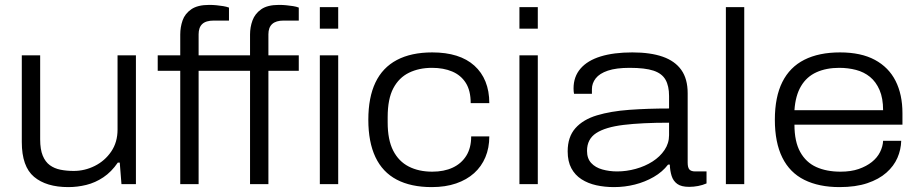

<svg xmlns="http://www.w3.org/2000/svg" viewBox="-20 -752 3755 784"><path d="M259 12Q169 12 119 -30Q69 -72 69 -172V-526H144V-183Q144 -142 154.5 -116.5Q165 -91 183.5 -77.5Q202 -64 227 -59Q252 -54 281 -54Q326 -54 367 -74.5Q408 -95 434 -133Q460 -171 460 -223V-526H535V0H476L469 -88H461Q435 -50 402 -28Q369 -6 332.5 3Q296 12 259 12Z M716 0V-463H624V-526H716V-611Q716 -641 725.5 -668.5Q735 -696 761 -714Q787 -732 834 -732Q850 -732 864.5 -730.5Q879 -729 891.5 -727Q904 -725 915 -721V-668H853Q821 -668 806 -654Q791 -640 791 -612V-526H1001V-611Q1001 -641 1011 -668.5Q1021 -696 1046.5 -714Q1072 -732 1119 -732Q1135 -732 1149.5 -730.5Q1164 -729 1177 -727Q1190 -725 1200 -721V-668H1138Q1107 -668 1091.5 -654Q1076 -640 1076 -612V-526H1200V-463H1076V0H1001V-463H791V0ZM1286 -635V-723H1361V-635ZM1286 0V-526H1361V0Z M1743 12Q1658 12 1600 -18.5Q1542 -49 1513 -110.5Q1484 -172 1484 -263Q1484 -354 1513 -415Q1542 -476 1600.5 -507Q1659 -538 1745 -538Q1801 -538 1844 -524.5Q1887 -511 1917 -484Q1947 -457 1962.5 -418.5Q1978 -380 1978 -331H1902Q1902 -382 1882 -413.5Q1862 -445 1826.5 -460Q1791 -475 1744 -475Q1691 -475 1650 -455Q1609 -435 1586 -391.5Q1563 -348 1563 -274V-252Q1563 -181 1585.5 -137Q1608 -93 1649 -72Q1690 -51 1745 -51Q1793 -51 1828.5 -67.5Q1864 -84 1884 -116Q1904 -148 1904 -195H1978Q1978 -148 1962 -110Q1946 -72 1916 -45Q1886 -18 1842.5 -3Q1799 12 1743 12Z M2101 -635V-723H2176V-635ZM2101 0V-526H2176V0Z M2487 12Q2449 12 2415 4.5Q2381 -3 2354.5 -20Q2328 -37 2313 -65Q2298 -93 2298 -134Q2298 -193 2329.5 -228.5Q2361 -264 2417.5 -281Q2474 -298 2549.5 -303.5Q2625 -309 2712 -309V-360Q2712 -401 2697.5 -426.5Q2683 -452 2648.5 -463.5Q2614 -475 2551 -475Q2496 -475 2462 -463.5Q2428 -452 2412.5 -432Q2397 -412 2397 -388V-369H2324Q2323 -374 2322.5 -379Q2322 -384 2322 -391Q2322 -439 2350.5 -472Q2379 -505 2432.5 -521.5Q2486 -538 2562 -538Q2636 -538 2686 -520.5Q2736 -503 2762 -466.5Q2788 -430 2788 -371V-88Q2788 -68 2795 -60Q2802 -52 2819 -52H2865V-3Q2849 4 2830.5 7.5Q2812 11 2794 11Q2762 11 2745.5 -1Q2729 -13 2722.5 -33.5Q2716 -54 2715 -80H2708Q2685 -50 2649.5 -29.5Q2614 -9 2572.5 1.5Q2531 12 2487 12ZM2500 -52Q2538 -52 2576 -62.5Q2614 -73 2644.5 -92.5Q2675 -112 2693.5 -139.5Q2712 -167 2712 -200V-251Q2601 -251 2526.5 -242Q2452 -233 2414.5 -208.5Q2377 -184 2377 -136Q2377 -105 2394 -86.5Q2411 -68 2439.5 -60Q2468 -52 2500 -52Z M2944 0V-723H3019V0Z M3408 12Q3324 12 3264.5 -17.5Q3205 -47 3174.5 -108.5Q3144 -170 3144 -263Q3144 -356 3174.5 -417Q3205 -478 3264.5 -508Q3324 -538 3410 -538Q3496 -538 3552.5 -507.5Q3609 -477 3637 -421.5Q3665 -366 3665 -290V-243H3224Q3224 -174 3247.5 -131.5Q3271 -89 3313 -70Q3355 -51 3412 -51Q3455 -51 3486.5 -62Q3518 -73 3540 -90.5Q3562 -108 3573.5 -131Q3585 -154 3586 -177H3660Q3659 -141 3644.5 -107.5Q3630 -74 3599.5 -47Q3569 -20 3521.5 -4Q3474 12 3408 12ZM3224 -302H3586Q3586 -351 3571.5 -384.5Q3557 -418 3532.5 -438Q3508 -458 3475.5 -466.5Q3443 -475 3407 -475Q3354 -475 3314 -457Q3274 -439 3251 -400.5Q3228 -362 3224 -302Z"/></svg>

Font: Archivo SemiExpanded Light
Style: Regular
Weight: 300
Width: 6
Designer: Hector Gatti
Foundry: Omnibus-Type
Version: Version 2.001